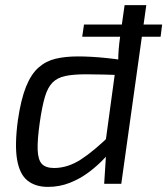

<svg xmlns="http://www.w3.org/2000/svg" viewBox="-20 -720 655 752"><path d="M615 -624 609 -576H302L309 -624ZM285 -499Q338 -499 399 -492.5Q460 -486 508 -476L485 -425Q430 -427 386.5 -428Q343 -429 317 -429Q268 -429 236.5 -422.5Q205 -416 186 -397Q167 -378 156 -341Q145 -304 136 -242Q126 -172 127.5 -133Q129 -94 144 -78Q159 -62 192 -62Q245 -62 297 -95.5Q349 -129 418 -197L435 -156Q417 -130 390 -101Q363 -72 328.5 -46Q294 -20 253.5 -4Q213 12 168 12Q119 12 88 -12.5Q57 -37 47 -94.5Q37 -152 50 -249Q62 -331 82 -380.5Q102 -430 131 -455.5Q160 -481 198 -490Q236 -499 285 -499ZM553 -700 455 0H388L395 -110L387 -117L434 -462L443 -478Q443 -504 445 -528Q447 -552 451 -580L468 -700Z"/></svg>

Font: Exo 2
Style: Italic
Weight: 400
Italic angle: -8°
Designer: Natanael Gama
Foundry: Natanael Gama
Version: Version 2.010